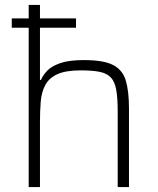

<svg xmlns="http://www.w3.org/2000/svg" viewBox="-20 -763 643 783"><path d="M97 0V-650H28V-688H97V-743H143V-688H290V-650H143V-437H147Q155 -456 172.5 -474.5Q190 -493 225.5 -505.5Q261 -518 322 -518Q402 -518 441 -498Q480 -478 493 -434.5Q506 -391 506 -320V0H460V-309Q460 -364 454 -397Q448 -430 432 -447Q416 -464 386.5 -470Q357 -476 309 -476Q247 -476 213 -460Q179 -444 164 -415Q149 -386 146 -347.5Q143 -309 143 -264V0Z"/></svg>

Font: Saira ExtraLight
Style: Regular
Weight: 200
Designer: Hector Gatti with collaboration of the Omnibus-Type team
Foundry: Omnibus-Type
Version: Version 1.100; ttfautohint (v1.8.3)